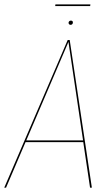

<svg xmlns="http://www.w3.org/2000/svg" viewBox="-23 -865 512 885"><path d="M393.6 -844.7 392.6 -836.9H231.4L232.4 -844.7ZM303.7 -770Q313 -770 313 -761.2Q313 -756.8 310.1 -753.7Q307.1 -750.5 302.7 -750.5Q298.3 -750.5 295.7 -753.2Q293 -755.9 293 -759.8Q293 -763.7 295.9 -766.8Q298.8 -770 303.7 -770ZM392.1 0 360.8 -210H94.7L4.9 0H-3.4L289.1 -680.7H298.3L400.4 0ZM98.1 -217.8H359.9L292.5 -671.9Z"/></svg>

Font: Fira Sans Compressed Eight
Style: Italic
Weight: 100
Width: 3
Italic angle: -8°
Designer: Carrois Corporate & Edenspiekermann AG
Foundry: Carrois Corporate GbR & Edenspiekermann AG
Version: Version 4.203;PS 004.203;hotconv 1.0.88;makeotf.lib2.5.64775